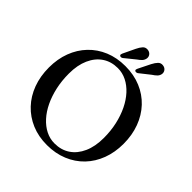

<svg xmlns="http://www.w3.org/2000/svg" viewBox="-235 -1073 1266 1266"><g transform="rotate(45 398.0 -439.5)"><path d="M395.5 -716.5Q475.5 -716.5 540.5 -689.2Q605.5 -662 652.2 -612.2Q699 -562.5 724.2 -494.5Q749.5 -426.5 749.5 -345Q749.5 -266 724.5 -199.5Q699.5 -133 652.8 -84.2Q606 -35.5 541 -8.8Q476 18 397 18Q318.5 18 254 -9.2Q189.5 -36.5 142.5 -86.2Q95.5 -136 70.2 -204Q45 -272 45 -353.5Q45 -433 70 -499.2Q95 -565.5 141.5 -614.2Q188 -663 252.5 -689.8Q317 -716.5 395.5 -716.5ZM630 -281Q630 -346.5 616.8 -405.5Q603.5 -464.5 579.8 -513.2Q556 -562 523.5 -597.5Q491 -633 452 -652.5Q413 -672 369.5 -672Q308.5 -672 263 -641.5Q217.5 -611 192 -554Q166.5 -497 166.5 -418Q166.5 -351.5 179.5 -292.5Q192.5 -233.5 216 -184.5Q239.5 -135.5 272 -99.8Q304.5 -64 343.2 -44.5Q382 -25 425.5 -25Q487 -25 532.8 -55.8Q578.5 -86.5 604.2 -143.8Q630 -201 630 -281ZM363 -845Q375 -870 388.2 -884.5Q401.5 -899 423 -897Q441 -895 451.2 -882.8Q461.5 -870.5 460 -854.5Q458 -837.5 447 -825Q436 -812.5 418 -800.5L345 -741.5Q340 -738 333.8 -737.2Q327.5 -736.5 323 -740Q318.5 -744 319.2 -749Q320 -754 322.5 -760ZM506 -845Q518.5 -869.5 532.5 -883.8Q546.5 -898 567.5 -895Q585.5 -892.5 595.2 -880Q605 -867.5 603 -851Q600.5 -834.5 588.8 -822.5Q577 -810.5 559 -799L485.5 -741Q480 -738 474 -737.5Q468 -737 463.5 -740.5Q459.5 -744.5 460.2 -749.5Q461 -754.5 464 -760.5Z"/></g></svg>

Font: Fraunces 10pt
Style: Regular
Weight: 400
Version: Version 1.000;[b76b70a41]